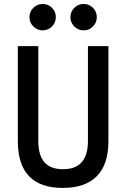

<svg xmlns="http://www.w3.org/2000/svg" viewBox="-20 -922 626 952"><path d="M291 9.8Q68.4 9.8 68.4 -222.7V-693.4H169.9V-222.7Q169.9 -153.3 199.7 -118.2Q229.5 -83 293 -83Q416 -83 416 -222.7V-693.4H517.6V-222.7Q517.6 -106.4 460 -48.3Q402.3 9.8 291 9.8ZM191.4 -771.5Q164.6 -771.5 145.3 -790.8Q126 -810.1 126 -836.9Q126 -864.3 145.3 -883.3Q164.6 -902.3 191.4 -902.3Q218.8 -902.3 237.8 -883.3Q256.8 -864.3 256.8 -836.9Q256.8 -810.1 237.8 -790.8Q218.8 -771.5 191.4 -771.5ZM394.5 -771.5Q367.7 -771.5 348.4 -790.8Q329.1 -810.1 329.1 -836.9Q329.1 -864.3 348.4 -883.3Q367.7 -902.3 394.5 -902.3Q421.9 -902.3 440.9 -883.3Q460 -864.3 460 -836.9Q460 -810.1 440.9 -790.8Q421.9 -771.5 394.5 -771.5Z"/></svg>

Font: CaskaydiaMono NF
Style: Regular
Weight: 400
Designer: Aaron Bell
Foundry: Saja Typeworks
Version: Version 2111.001; ttfautohint (v1.8.4);Nerd Fonts 3.1.1